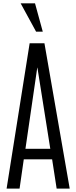

<svg xmlns="http://www.w3.org/2000/svg" viewBox="-20 -1115 452 1135"><path d="M19 0 155.3 -859.4H242.7L392.1 0H314.9L288.1 -173.3H120.6L95.7 0ZM130.4 -235.4H277.3L201.2 -714.8H200.2ZM193.4 -927.7 102.1 -1095.2H187L232.9 -927.7Z"/></svg>

Font: Antonio ExtraLight
Style: Regular
Weight: 250
Designer: Vernon Adams
Foundry: Vernon Adams
Version: Version 1.002